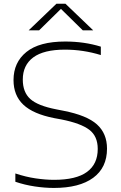

<svg xmlns="http://www.w3.org/2000/svg" viewBox="-20 -964 624 994"><path d="M259 9Q211.5 9 159.8 1.2Q108 -6.5 59.5 -23V-66Q113.5 -48 164.8 -40.5Q216 -33 260 -33Q374.5 -33 430.2 -73.8Q486 -114.5 486 -193Q486 -259 442.2 -292.2Q398.5 -325.5 298.5 -345.5L260.5 -352.5Q151.5 -374 100.8 -422Q50 -470 50 -549.5Q50 -641 116.8 -695Q183.5 -749 317.5 -749Q416.5 -749 502 -722.5V-679Q411 -707 316 -707Q206.5 -707 152.2 -666.8Q98 -626.5 98 -552Q98 -486.5 136.8 -451.5Q175.5 -416.5 271 -398L309 -390.5Q429.5 -367 481.8 -320Q534 -273 534 -194.5Q534 -96 462.5 -43.5Q391 9 259 9ZM128.5 -807 272 -944.5H319L462.5 -807H408.5L295.5 -918L182.5 -807Z"/></svg>

Font: Encode Sans Exp XLt
Style: Regular
Weight: 200
Width: 7
Designer: Multiple Designers
Foundry: Impallari Type
Version: Version 3.002; ttfautohint (v1.8.3) -l 8 -r 50 -G 200 -x 14 